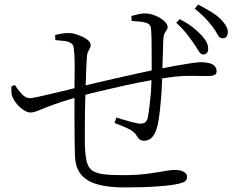

<svg xmlns="http://www.w3.org/2000/svg" viewBox="-20 -805 1040 843"><path d="M223 -629 222 -651Q236 -655 251 -657.5Q266 -660 285 -660Q297 -660 312.5 -655Q328 -650 343.5 -643Q359 -636 368.5 -626.5Q378 -617 378 -607Q378 -599 374.5 -593Q371 -587 366.5 -577.5Q362 -568 361 -548Q360 -527 358 -490Q358 -462 356 -430Q370 -433 388 -438Q426 -447 474.5 -458Q523 -469 573 -480Q612 -489 646 -496Q646 -518 646 -544Q646 -584 645.5 -621Q645 -658 643 -679Q642 -700 617 -706Q607 -709 591.5 -710.5Q576 -712 558 -713L557 -735Q573 -739 587.5 -742.5Q602 -746 616 -746Q638 -746 661.5 -736.5Q685 -727 700.5 -713Q716 -699 716 -686Q716 -679 711.5 -673Q707 -667 702.5 -658Q698 -649 697 -631Q696 -602 695 -563Q694 -536 693 -505Q722 -511 749 -516Q789 -523 819 -527.5Q849 -532 862 -532Q882 -532 898 -528Q914 -524 922.5 -515Q931 -506 931 -493Q931 -480 921 -475.5Q911 -471 893 -471Q874 -471 854 -471.5Q834 -472 809.5 -472Q785 -472 752 -469Q725 -466 692 -461Q691 -431 689 -398Q686 -356 682 -319.5Q678 -283 673 -259Q665 -224 650.5 -205.5Q636 -187 611 -187Q603 -187 596.5 -190.5Q590 -194 582 -206Q570 -228 541 -241Q512 -254 483 -265L491 -289Q522 -279 553.5 -270.5Q585 -262 598 -262Q608 -262 615.5 -266.5Q623 -271 628 -285Q632 -304 636 -336Q640 -368 643 -405Q644 -431 645 -453Q588 -443 529 -430Q468 -416 416 -404Q380 -395 355 -389Q354 -353 353 -316Q353 -267 352.5 -226Q352 -185 353 -159Q355 -118 361.5 -93Q368 -68 385.5 -56Q403 -44 435 -40Q467 -36 520 -36Q581 -36 626 -42Q671 -48 701 -53.5Q731 -59 748 -59Q764 -59 775.5 -55.5Q787 -52 794 -45.5Q801 -39 801 -29Q801 -15 792.5 -9Q784 -3 763 2Q734 9 670.5 13.5Q607 18 527 18Q458 18 410 5Q362 -8 336.5 -38Q311 -68 309 -122Q308 -152 307.5 -197.5Q307 -243 307 -295Q307 -335 307 -375Q251 -359 216 -346Q173 -330 150.5 -320.5Q128 -311 114 -311Q94 -311 69.5 -332.5Q45 -354 34 -381Q30 -390 30 -402Q30 -414 30 -426L45 -432Q57 -413 74.5 -393.5Q92 -374 110 -374Q120 -374 148 -380Q176 -386 211 -394.5Q246 -403 280 -411Q295 -415 307 -418Q308 -468 308 -509Q308 -560 305 -581Q304 -603 298.5 -609.5Q293 -616 282 -621Q270 -625 254 -626Q238 -627 223 -629ZM912 -689Q896 -710 879 -727.5Q862 -745 835 -767L850 -785Q886 -766 908 -752.5Q930 -739 946 -724Q965 -705 973.5 -689Q982 -673 980 -660Q979 -647 972 -641.5Q965 -636 955 -637Q943 -638 935 -654Q927 -670 912 -689ZM826 -621Q813 -640 797 -660Q781 -680 754 -705L769 -721Q805 -702 826 -685.5Q847 -669 863 -652Q881 -633 888 -617.5Q895 -602 894 -588Q893 -576 886.5 -570.5Q880 -565 870 -566Q860 -567 850.5 -583.5Q841 -600 826 -621Z"/></svg>

Font: Early Summer Mincho Light
Style: Regular
Weight: 300
Designer: GuiWonder
Version: Version 1.002